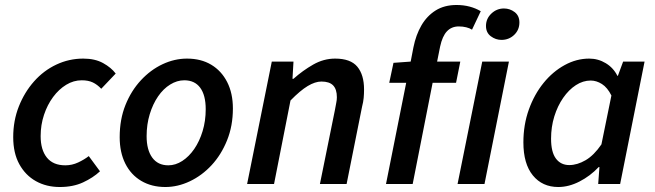

<svg xmlns="http://www.w3.org/2000/svg" viewBox="-20 -738 2628 770"><path d="M220 12Q166 12 124 -11.5Q82 -35 57.5 -79.5Q33 -124 33 -188Q33 -254 55.5 -311Q78 -368 116.5 -411.5Q155 -455 206 -479Q257 -503 314 -503Q361 -503 393.5 -485Q426 -467 444 -443L386 -382Q370 -399 352 -407.5Q334 -416 308 -416Q275 -416 245.5 -398Q216 -380 193 -349Q170 -318 156.5 -277.5Q143 -237 143 -192Q143 -137 168 -106Q193 -75 242 -75Q269 -75 293.5 -86.5Q318 -98 336 -112L381 -51Q353 -25 313 -6.5Q273 12 220 12Z M643 12Q588 12 546.5 -12.5Q505 -37 482.5 -82Q460 -127 460 -188Q460 -259 483 -316.5Q506 -374 545 -416Q584 -458 632 -480.5Q680 -503 730 -503Q786 -503 827 -478.5Q868 -454 891 -409Q914 -364 914 -303Q914 -233 890.5 -175Q867 -117 828.5 -75.5Q790 -34 741.5 -11Q693 12 643 12ZM655 -75Q684 -75 711 -92.5Q738 -110 759 -140.5Q780 -171 792.5 -212Q805 -253 805 -300Q805 -356 783 -386Q761 -416 719 -416Q690 -416 662.5 -399Q635 -382 614 -351.5Q593 -321 580.5 -280Q568 -239 568 -192Q568 -137 590.5 -106Q613 -75 655 -75Z M971 0 1070 -491H1157L1153 -422H1157Q1194 -455 1236 -479Q1278 -503 1324 -503Q1386 -503 1413 -470.5Q1440 -438 1440 -379Q1440 -362 1438.5 -345.5Q1437 -329 1432 -310L1370 0H1263L1323 -296Q1326 -314 1328.5 -325.5Q1331 -337 1331 -348Q1331 -380 1316 -395.5Q1301 -411 1269 -411Q1244 -411 1214 -393Q1184 -375 1145 -335L1079 0Z M1528 0 1609 -406H1541L1558 -486L1627 -491L1638 -548Q1648 -598 1670 -636Q1692 -674 1727 -696Q1762 -718 1811 -718Q1839 -718 1863.5 -711.5Q1888 -705 1908 -693L1873 -619Q1864 -625 1850 -628.5Q1836 -632 1820 -632Q1791 -632 1772.5 -612.5Q1754 -593 1745 -551L1733 -491H1826L1809 -406H1715L1635 0Z M1815 0 1914 -491H2021L1923 0ZM1991 -578Q1968 -578 1948.5 -592.5Q1929 -607 1929 -634Q1929 -663 1950.5 -683.5Q1972 -704 2001 -704Q2025 -704 2044 -689.5Q2063 -675 2063 -648Q2063 -618 2042 -598Q2021 -578 1991 -578Z M2219 12Q2155 12 2117 -34.5Q2079 -81 2079 -167Q2079 -238 2101 -299Q2123 -360 2160 -405.5Q2197 -451 2244.5 -477Q2292 -503 2343 -503Q2379 -503 2409.5 -484.5Q2440 -466 2456 -434H2458L2479 -491H2565L2467 0H2379L2384 -68H2381Q2347 -32 2304 -10Q2261 12 2219 12ZM2263 -76Q2295 -76 2328.5 -95.5Q2362 -115 2392 -159L2432 -355Q2416 -387 2394 -401Q2372 -415 2349 -415Q2318 -415 2289.5 -396.5Q2261 -378 2238.5 -345.5Q2216 -313 2203 -271Q2190 -229 2190 -182Q2190 -128 2209.5 -102Q2229 -76 2263 -76Z"/></svg>

Font: Source Sans 3 SemiBold
Style: Italic
Weight: 600
Italic angle: -11°
Designer: Paul D. Hunt
Foundry: Adobe
Version: Version 3.046;hotconv 1.0.118;makeotfexe 2.5.65603